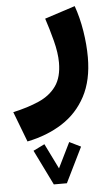

<svg xmlns="http://www.w3.org/2000/svg" viewBox="-86 -375 515 888"><g transform="rotate(-5 171.0 69.5)"><path d="M127.4 475.6 47.4 312.5 100.1 286.6 157.7 403.8 215.3 286.6 268.1 312.5 188 475.6ZM23.4 267.1 -30.3 126.5Q38.6 111.3 90.6 88.4Q142.6 65.4 171.4 24.7Q200.2 -16.1 200.2 -84Q200.2 -128.9 185.3 -186.3Q170.4 -243.7 154.3 -291.5L295.4 -337.4Q314.9 -282.7 325.2 -219Q335.4 -155.3 335.4 -96.7Q335.4 9.8 295.9 84.2Q256.3 158.7 186 203.6Q115.7 248.5 23.4 267.1Z"/></g></svg>

Font: Vazirmatn FD NL Black
Style: Regular
Weight: 900
Designer: Saber Rastikerdar
Foundry: Saber Rastikerdar
Version: Version 33.003